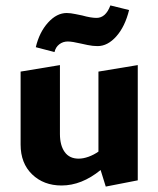

<svg xmlns="http://www.w3.org/2000/svg" viewBox="-20 -676 583 708"><path d="M488 -436V-11L370 12L351 -49Q281 8 207 8Q141 8 98.5 -33Q56 -74 56 -143V-412L201 -436V-182Q201 -140 218.5 -115.5Q236 -91 270 -91Q287 -91 306.5 -98Q326 -105 343 -117V-412ZM112 -502Q125 -557 157 -592.5Q189 -628 226 -628Q240 -628 258.5 -624Q277 -620 283 -619Q315 -610 336 -610Q370 -610 387 -656L456 -639Q441 -578 409 -542Q377 -506 340 -506Q322 -506 303 -510Q284 -514 280 -515Q246 -523 230 -523Q212 -523 198.5 -512.5Q185 -502 181 -484Z"/></svg>

Font: Ysabeau Ultrabold
Style: Regular
Weight: 800
Designer: Christian Thalmann (Catharsis Fonts)
Version: Version 0.003